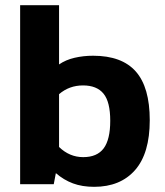

<svg xmlns="http://www.w3.org/2000/svg" viewBox="-20 -709 634 739"><path d="M556.4 -246.3Q556.4 -373 502.7 -433.8Q449 -494.5 338.4 -494.5Q301.1 -494.5 267 -486.6Q233 -478.7 207.3 -461V-688.9H57.5V0H186.9L195 -42.6Q225.4 -16.3 260.9 -3.1Q296.4 10.1 342.4 10.1Q443.1 10.1 499.8 -54.3Q556.4 -118.7 556.4 -246.3ZM207.3 -143.3V-346.5Q246.5 -380.2 299.6 -380.2Q352.5 -380.2 378.4 -348.6Q404.3 -317.1 404.3 -244Q404.3 -172.1 379.1 -138.1Q353.8 -104.2 300.3 -104.2Q247.6 -104.2 207.3 -143.3Z"/></svg>

Font: Arad-FD-VF Thin
Style: Regular
Weight: 100
Designer: Mohammad Darvishi
Version: Version 1.010;September 21, 2024;FontCreator 15.0.0.2992 64-